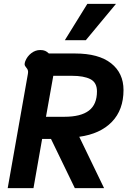

<svg xmlns="http://www.w3.org/2000/svg" viewBox="-20 -978 662 998"><path d="M125 -594Q126 -598 126 -604Q126 -616 117 -626Q108 -636 108 -644Q108 -650 111 -659Q121 -685 142.5 -701.5Q164 -718 189 -718Q205 -718 215 -713.5Q225 -709 234 -700H370Q493 -700 557.5 -649Q622 -598 622 -510Q622 -407 561.5 -344.5Q501 -282 392 -267L521 0H369L245 -256H199L154 0H20ZM315 -371Q400 -371 442 -403Q484 -435 484 -503Q484 -549 450 -566.5Q416 -584 353 -584H257L219 -371ZM434 -958H583L426 -769H317Z"/></svg>

Font: Niramit
Style: Bold Italic
Weight: 700
Italic angle: -10°
Designer: Katatrad Aksorn Co.,Ltd.
Foundry: Cadson Demak Co.,Ltd.
Version: Version 1.001; ttfautohint (v1.6)